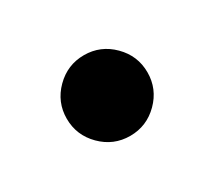

<svg xmlns="http://www.w3.org/2000/svg" viewBox="-48 -370 335 301"><g transform="rotate(-30 119.5 -220.0)"><path d="M120 -293Q150 -293 171.5 -271.5Q193 -250 193 -220Q193 -190 171.5 -168.5Q150 -147 120 -147Q90 -147 68.5 -168.5Q47 -190 47 -220Q47 -250 68.5 -271.5Q90 -293 120 -293Z"/></g></svg>

Font: Podkova SemiBold
Style: Regular
Weight: 600
Designer: Ilya Yudin
Foundry: Cyreal (www.cyreal.org)
Version: Version 2.103